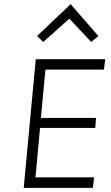

<svg xmlns="http://www.w3.org/2000/svg" viewBox="-20 -903 534 923"><path d="M94 0 152 -618.5H486L479.5 -568.5H198.5L176.5 -336H441.5L438 -288H172.5L150.5 -50.5H432.5L426.5 0ZM188 -701.5 158 -729.5 319.5 -883 453 -729.5 418.5 -701.5 313.5 -813Z"/></svg>

Font: Karla Light
Style: Italic
Weight: 300
Italic angle: -8°
Designer: Jonathan Pinhorn
Version: Version 2.004;gftools[0.9.33]